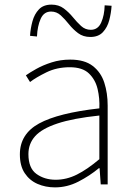

<svg xmlns="http://www.w3.org/2000/svg" viewBox="-20 -798 576 831"><path d="M218 13Q177 13 142.5 -2Q108 -17 87 -48.5Q66 -80 66 -130Q66 -218 149 -263.5Q232 -309 410 -329Q412 -372 402.5 -412.5Q393 -453 365 -480Q337 -507 282 -507Q226 -507 181 -485Q136 -463 110 -443L92 -472Q109 -484 137.5 -500Q166 -516 203.5 -528Q241 -540 284 -540Q346 -540 381.5 -512.5Q417 -485 431.5 -440Q446 -395 446 -341V0H416L411 -70H408Q368 -37 319.5 -12Q271 13 218 13ZM221 -20Q268 -20 313 -42.5Q358 -65 410 -109V-298Q296 -286 228.5 -263.5Q161 -241 132 -208.5Q103 -176 103 -131Q103 -70 138 -45Q173 -20 221 -20ZM371 -638Q340 -638 318 -654.5Q296 -671 278.5 -693Q261 -715 243 -731.5Q225 -748 201 -748Q170 -748 156 -716.5Q142 -685 140 -640L110 -643Q112 -675 120.5 -706Q129 -737 148.5 -757.5Q168 -778 203 -778Q234 -778 256 -761.5Q278 -745 295.5 -723.5Q313 -702 331 -685.5Q349 -669 373 -669Q404 -669 418 -700.5Q432 -732 433 -775L463 -773Q461 -742 453 -711Q445 -680 425.5 -659Q406 -638 371 -638Z"/></svg>

Font: Noto Sans KR Thin Thin
Style: Regular
Weight: 250
Version: Version 2.004-H2;hotconv 1.0.118;makeotfexe 2.5.65603